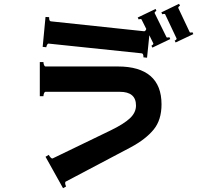

<svg xmlns="http://www.w3.org/2000/svg" viewBox="-20 -882 1040 1008"><path d="M995 -703 902 -659 897 -669Q901 -670 904.5 -673.5Q908 -677 907 -680L847 -807Q846 -809 842 -809Q836 -809 832 -807L827 -817L920 -862L925 -852Q921 -850 918 -846.5Q915 -843 916 -840L976 -713Q977 -711 981 -711Q986 -711 990 -713ZM854 -687Q855 -685 859 -685Q865 -685 869 -687L874 -677L780 -632L775 -642Q779 -644 782.5 -647.5Q786 -651 785 -654L764 -697L752 -579L733 -581V-584Q733 -601 724 -602L236 -653H235Q230 -653 227 -646.5Q224 -640 223 -634L204 -636L219 -793L238 -792V-788Q238 -771 247 -770L736 -718H737Q744 -718 748 -730L723 -780Q722 -782 718 -782Q712 -782 708 -780L703 -790L797 -835L801 -825Q790 -818 792 -813ZM599 -533Q712 -533 770 -483Q828 -433 828 -334Q828 -252 786.5 -201.5Q745 -151 667 -109L326 71Q322 72 322 79Q322 87 327 97L311 106L219 -59L236 -69Q240 -61 246.5 -54.5Q253 -48 258 -51L562 -198Q630 -231 662 -261Q694 -291 694 -328Q694 -400 609 -400H219Q214 -400 211 -392Q208 -384 208 -377H189V-556H208Q208 -549 211 -541Q214 -533 219 -533Z"/></svg>

Font: Aoboshi One
Style: Regular
Weight: 400
Designer: IKIMOJI
Foundry: Natsumi Matsuba
Version: Version 1.000; ttfautohint (v1.8.3)